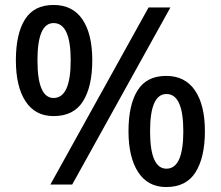

<svg xmlns="http://www.w3.org/2000/svg" viewBox="-20 -744 890 774"><path d="M196 -724Q273 -724 312.5 -665.5Q352 -607 352 -501Q352 -395 314.5 -335.5Q277 -276 196 -276Q122 -276 83 -335.5Q44 -395 44 -501Q44 -607 80.5 -665.5Q117 -724 196 -724ZM667 -714 271 0H183L579 -714ZM196 -651Q131 -651 131 -501Q131 -349 196 -349Q265 -349 265 -501Q265 -651 196 -651ZM650 -438Q726 -438 766 -379.5Q806 -321 806 -215Q806 -110 768.5 -50Q731 10 650 10Q576 10 537 -50Q498 -110 498 -215Q498 -321 534.5 -379.5Q571 -438 650 -438ZM651 -365Q585 -365 585 -215Q585 -64 651 -64Q719 -64 719 -215Q719 -365 651 -365Z"/></svg>

Font: Noto Sans Tai Tham Medium
Style: Regular
Weight: 500
Designer: Monotype Design Team 2013. Revised by David WIlliams 2020
Foundry: Monotype Imaging Inc.
Version: Version 2.002; ttfautohint (v1.8.4.7-5d5b)